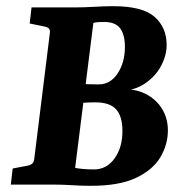

<svg xmlns="http://www.w3.org/2000/svg" viewBox="-20 -597 594 621"><path d="M367 -302 368 -308Q415 -311 449.5 -294Q484 -277 503.5 -246Q523 -215 523 -175Q523 -130 499 -89Q475 -48 420.5 -22Q366 4 274 4Q243 4 213 2Q183 0 150 0H15L21 -52L68 -61Q79 -63 84.5 -68Q90 -73 91 -85L141 -488Q143 -501 137.5 -505.5Q132 -510 120 -512L76 -521L82 -573H220Q252 -573 285.5 -575Q319 -577 346 -577Q441 -577 480 -542.5Q519 -508 519 -452Q519 -418 501 -384Q483 -350 449 -327Q415 -304 367 -302ZM232 -326Q252 -325 269 -324.5Q286 -324 299 -324Q337 -324 360.5 -359.5Q384 -395 384 -446Q384 -485 368.5 -505.5Q353 -526 317 -526Q308 -526 299 -525.5Q290 -525 282 -523L223 -54Q232 -52 248.5 -50.5Q265 -49 284 -49Q325 -49 350.5 -84.5Q376 -120 376 -173Q376 -221 355.5 -243.5Q335 -266 288 -266Q280 -266 265 -265.5Q250 -265 238 -264Q226 -263 225 -263Z"/></svg>

Font: Rasa
Style: Italic
Weight: 400
Italic angle: -7.10001°
Designer: Anna Giedrys (Yrsa+Rasa design), David Brezina (Yrsa art-direction, Rasa art-direction, design)
Foundry: Rosetta Type Foundry
Version: Version 2.004